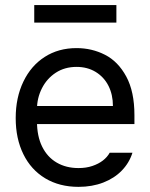

<svg xmlns="http://www.w3.org/2000/svg" viewBox="-20 -727 593 758"><path d="M158.7 -22.9C196.1 -0.5 239.9 10.7 290 10.7C325.8 10.7 358.4 5 387.7 -6.3C417 -17.7 441.4 -33.5 460.9 -53.7C480.5 -73.9 494.5 -97.3 502.9 -124H413.1C406.6 -112.3 397.6 -102.1 386.2 -93.3C374.8 -84.5 361 -77.3 344.7 -71.8C328.5 -66.2 310.2 -63.5 290 -63.5C257.5 -63.5 228.8 -70.6 204.1 -85C179.4 -99.3 160.2 -120.3 146.5 -147.9C132.8 -175.6 126 -209 126 -248V-295.9C126 -325.2 132.5 -352.7 145.5 -378.4C158.5 -404.1 176.8 -424.6 200.2 -439.9C223.6 -455.2 251 -462.9 282.2 -462.9C310.9 -462.9 336.1 -456.2 357.9 -442.9C379.7 -429.5 396.5 -411.3 408.2 -388.2C419.9 -365.1 425.8 -338.5 425.8 -308.6H100.6V-237.3H510.7V-272.5C510.7 -334.3 500 -385.1 478.5 -424.8C457 -464.5 429 -493.2 394.5 -510.7C360 -528.3 322.6 -537.1 282.2 -537.1C234.7 -537.1 192.9 -525.6 156.7 -502.4C120.6 -479.3 92.4 -446.8 72.3 -404.8C52.1 -362.8 42 -314.8 42 -260.7C42 -206.7 52.1 -159.2 72.3 -118.2C92.4 -77.1 121.3 -45.4 158.7 -22.9ZM439.5 -637.7V-707H115.2V-637.7Z"/></svg>

Font: Pretendard Variable
Style: Regular
Weight: 400
Designer: Base glyphs from Inter by Rasmus Andersson; Hangeul glyphs from Noto Sans CJK(Source Han Sans) by Jang Soo-young and Kan
Foundry: Kil Hyung-jin
Version: Version 1.309;Glyphs 3.2 (3225)